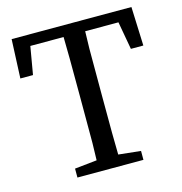

<svg xmlns="http://www.w3.org/2000/svg" viewBox="-101 -760 807 852"><g transform="rotate(-15 302.5 -334.5)"><path d="M350.1 -538.1V-319.3Q350.1 -117.2 352.1 -51.8L454.1 -41V0H150.9V-41L252.9 -51.8Q254.9 -114.7 254.9 -130.9V-350.6Q254.9 -553.2 252.9 -618.2H100.1L78.1 -490.2H20L27.8 -668.9H578.1L585 -490.2H527.8L504.9 -618.2H352.1Q350.1 -554.2 350.1 -538.1Z"/></g></svg>

Font: SourceSerifPro-Regular
Style: Regular
Weight: 400
Designer: Frank Grießhammer
Foundry: Adobe Systems Incorporated
Version: Version 1.014;PS Version 1.0;hotconv 1.0.73;makeotf.lib2.5.5